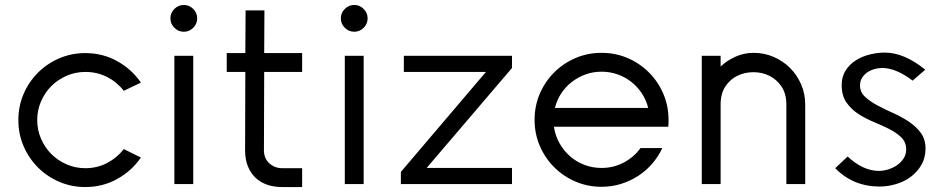

<svg xmlns="http://www.w3.org/2000/svg" viewBox="-20 -742 3794 774"><path d="M324 -528Q394 -528 452.5 -495.5Q511 -463 548 -409L479 -376Q452 -411 412 -431.5Q372 -452 324 -452Q284 -452 248.5 -436.5Q213 -421 187 -395Q161 -369 145.5 -333.5Q130 -298 130 -258Q130 -218 145.5 -182.5Q161 -147 187 -121Q213 -95 248.5 -79.5Q284 -64 324 -64Q372 -64 412 -85Q452 -106 479 -141L548 -107Q511 -53 452.5 -20.5Q394 12 324 12Q268 12 219 -9Q170 -30 133 -67Q96 -104 75 -153Q54 -202 54 -258Q54 -314 75 -363Q96 -412 133 -449Q170 -486 219 -507Q268 -528 324 -528Z M721 -614Q699 -614 683 -630Q667 -646 667 -668Q667 -690 683 -706Q699 -722 721 -722Q743 -722 759 -706Q775 -690 775 -668Q775 -646 759 -630Q743 -614 721 -614ZM683 -517H759V0H683Z M1046 -700 1045 -528H1198V-452H1045L1044 -136Q1044 -104 1065 -84.5Q1086 -65 1115 -64H1198V12H1116Q1085 12 1058 3Q1031 -6 1011 -24.5Q991 -43 979.5 -71Q968 -99 968 -136L969 -452H894V-528H969L970 -700Z M1408 -614Q1386 -614 1370 -630Q1354 -646 1354 -668Q1354 -690 1370 -706Q1386 -722 1408 -722Q1430 -722 1446 -706Q1462 -690 1462 -668Q1462 -646 1446 -630Q1430 -614 1408 -614ZM1370 -517H1446V0H1370Z M1596 0V-49L1939 -452H1608V-517H2044V-468L1700 -65H2044V0Z M2405 -65Q2454 -65 2495 -87Q2536 -109 2562 -145H2650Q2634 -111 2609 -82Q2584 -53 2552 -32.5Q2520 -12 2483 -0.5Q2446 11 2405 11Q2349 11 2300 -10Q2251 -31 2214 -68Q2177 -105 2156 -154Q2135 -203 2135 -259Q2135 -315 2156 -364Q2177 -413 2214 -450Q2251 -487 2300 -508Q2349 -529 2405 -529Q2461 -529 2510 -508Q2559 -487 2596 -450Q2633 -413 2654 -364Q2675 -315 2675 -259Q2675 -252 2675 -245Q2675 -238 2674 -231H2213Q2218 -196 2235 -165.5Q2252 -135 2277.5 -112.5Q2303 -90 2335.5 -77.5Q2368 -65 2405 -65ZM2405 -453Q2371 -453 2340.5 -442Q2310 -431 2285 -411.5Q2260 -392 2242.5 -365.5Q2225 -339 2217 -307H2593Q2585 -339 2567.5 -365.5Q2550 -392 2525.5 -411.5Q2501 -431 2470 -442Q2439 -453 2405 -453Z M2809 -517H2885V-474Q2912 -499 2946 -514Q2980 -529 3018 -529Q3061 -529 3099 -512.5Q3137 -496 3165 -468Q3193 -440 3209.5 -402Q3226 -364 3226 -321V0H3150V-321Q3150 -364 3130.5 -393Q3111 -422 3081.5 -436.5Q3052 -451 3017.5 -451Q2983 -451 2953.5 -437Q2924 -423 2904.5 -394Q2885 -365 2885 -321V0H2809Z M3547 -530Q3625 -530 3710 -461L3659 -417Q3592 -468 3536 -468Q3521 -468 3505 -463.5Q3489 -459 3476 -450Q3463 -441 3455 -428Q3447 -415 3447 -397Q3447 -371 3466.5 -352.5Q3486 -334 3515.5 -318Q3545 -302 3579 -287Q3613 -272 3642.5 -252.5Q3672 -233 3691.5 -207Q3711 -181 3711 -143Q3711 -106 3694.5 -77.5Q3678 -49 3652 -29.5Q3626 -10 3592.5 0Q3559 10 3526 10Q3419 10 3347 -64L3397 -111Q3460 -53 3523 -53Q3541 -53 3560.5 -59Q3580 -65 3596 -76Q3612 -87 3622.5 -103Q3633 -119 3633 -139Q3633 -169 3613.5 -188Q3594 -207 3565.5 -221.5Q3537 -236 3503 -250Q3469 -264 3440.5 -282.5Q3412 -301 3392.5 -328.5Q3373 -356 3373 -399Q3373 -433 3389 -458Q3405 -483 3430.5 -499Q3456 -515 3487 -522.5Q3518 -530 3547 -530Z"/></svg>

Font: Afrihost Sans
Style: Regular
Weight: 400
Designer: Afrihost SP Pty Ltd
Version: Version 1.000